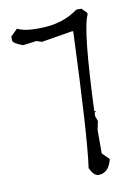

<svg xmlns="http://www.w3.org/2000/svg" viewBox="-77 -696 516 753"><g transform="rotate(-10 181.0 -319.0)"><path d="M280.8 -646H300.8L320.8 -626V-619.1Q293.9 -565.9 280.8 -241.2H288.1L280.8 -234.9V-221.2L288.1 -201.2L280.8 -167V-73.2L308.1 -45.9Q294.9 7.8 253.9 7.8Q235.8 7.8 220.2 -24.9Q237.8 -150.9 253.9 -564.9H247.1L126 -544.9L105 -551.8L50.8 -544.9Q11.2 -559.1 11.2 -571.8V-585.9L38.1 -612.8Q64.9 -599.1 111.8 -599.1H126Q217.8 -599.1 280.8 -646Z"/></g></svg>

Font: Loved by the King
Style: Regular
Weight: 400
Designer: Kimberly Geswein
Foundry: Kimberly Geswein
Version: Version 1.002 2006